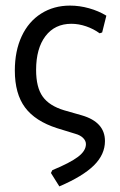

<svg xmlns="http://www.w3.org/2000/svg" viewBox="-20 -486 428 686"><path d="M162 132 167 122Q230 96 258.5 74.5Q287 53 287 29Q287 17 277 7Q267 -3 249 -8L184 -28Q106 -53 69.5 -102Q33 -151 33 -234Q33 -304 57.5 -356.5Q82 -409 127 -437.5Q172 -466 230 -466Q264 -466 298 -456.5Q332 -447 360 -430L345 -370L336 -367Q314 -383 287.5 -392Q261 -401 235 -401Q176 -401 142.5 -357Q109 -313 109 -236Q109 -174 132.5 -141Q156 -108 209 -92L272 -74Q355 -50 355 18Q355 66 315.5 105Q276 144 192 180Z"/></svg>

Font: Alegreya Sans
Style: Regular
Weight: 400
Designer: Juan Pablo del Peral
Foundry: Huerta Tipografica
Version: Version 2.008; ttfautohint (v1.6)